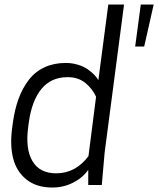

<svg xmlns="http://www.w3.org/2000/svg" viewBox="-20 -820 701 851"><path d="M211.9 11.2Q141.6 11.2 97.2 -24.4Q52.7 -60.1 38.1 -118.9Q23.4 -177.7 34.2 -254.9L37.1 -276.9Q45.4 -336.4 62.7 -383.3Q80.1 -430.2 107.9 -466.3Q135.7 -502.4 177.2 -521.7Q218.8 -541 271 -541Q299.8 -541 325.2 -533.2Q350.6 -525.4 368.2 -513.2Q385.7 -501 397.5 -488.8Q409.2 -476.6 416 -464.8L460 -799.8H529.8L443.8 -144L431.2 0H371.1V-66.9Q345.7 -31.2 303.2 -10Q260.7 11.2 211.9 11.2ZM279.8 -478Q206.5 -478 163.8 -426Q121.1 -374 107.9 -278.8L105 -256.8Q91.8 -160.2 123.8 -106Q155.8 -51.8 229 -51.8Q314.9 -51.8 372.1 -127.9L405.8 -391.1Q390.1 -426.3 358.6 -452.1Q327.1 -478 279.8 -478ZM604 -799.8H661.1L619.1 -613.8H579.1Z"/></svg>

Font: Cooper Hewitt
Style: Book Italic
Weight: 706
Designer: Village Type and Design LLC
Foundry: Cooper Hewitt Smithsonian Design Museum
Version: 1.000